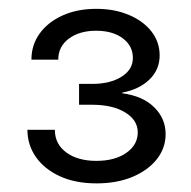

<svg xmlns="http://www.w3.org/2000/svg" viewBox="-20 -847 439 441"><path d="M201.7 -425.8Q153.3 -425.8 117.7 -442.1Q82 -458.5 62.5 -486.3Q43 -514.2 43 -548.8H106Q106 -516.1 132.3 -496.8Q158.7 -477.5 201.2 -477.5Q243.7 -477.5 270 -495.8Q296.4 -514.2 296.4 -543Q296.4 -571.3 267.3 -588.9Q238.3 -606.4 191.9 -606.4H161.6V-654.3H191.9Q232.9 -654.3 259 -670.7Q285.2 -687 285.2 -713.9Q285.2 -741.7 262 -759Q238.8 -776.4 200.7 -776.4Q162.6 -776.4 138.2 -758.3Q113.8 -740.2 113.8 -710H52.2Q52.2 -744.1 71.3 -770.3Q90.3 -796.4 123.8 -811.5Q157.2 -826.7 201.2 -826.7Q243.2 -826.7 276.1 -812.7Q309.1 -798.8 327.9 -774.7Q346.7 -750.5 346.7 -719.7Q346.7 -687 323.2 -664.3Q299.8 -641.6 260.7 -634.3V-632.8Q308.1 -626.5 334.2 -600.6Q360.4 -574.7 360.4 -539.1Q360.4 -506.8 340.1 -481.2Q319.8 -455.6 284.2 -440.7Q248.5 -425.8 201.7 -425.8Z"/></svg>

Font: Inter 28pt Light
Style: Regular
Weight: 300
Designer: Rasmus Andersson
Foundry: rsms
Version: Version 4.001;git-66647c0bb